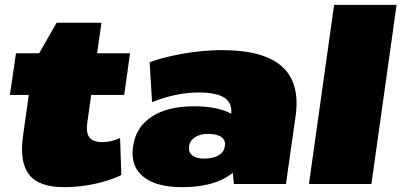

<svg xmlns="http://www.w3.org/2000/svg" viewBox="-20 -760 1658 793"><path d="M245 13Q141 13 100.5 -38.5Q60 -90 75 -198L117 -497L214 -666H399L341 -257Q334 -213 349 -193Q364 -173 403 -173Q419 -173 438 -177Q457 -181 476 -190L481 -37Q451 -22 411 -10.5Q371 1 328.5 7Q286 13 245 13ZM46 -540H517L493 -368H21Z M925 -216 934 -281Q942 -331 909.5 -354.5Q877 -378 801 -378Q755 -378 706 -368Q657 -358 608 -338L598 -503Q639 -518 691 -529.5Q743 -541 796.5 -547Q850 -553 897 -553Q1069 -553 1144.5 -485.5Q1220 -418 1201 -281L1161 0H946ZM732 13Q625 13 572 -30Q519 -73 529 -150L530 -157Q541 -235 606.5 -278Q672 -321 782 -321Q896 -321 953.5 -278.5Q1011 -236 1000 -158L999 -151Q989 -73 918.5 -30Q848 13 732 13ZM823 -105Q859 -105 882 -118Q905 -131 908 -154L909 -160Q912 -181 894 -194Q876 -207 839 -207Q807 -207 786 -193.5Q765 -180 761 -159V-153Q758 -131 774.5 -118Q791 -105 823 -105Z M1618 -740 1514 0H1256L1360 -740Z"/></svg>

Font: Pathway Extreme 28pt Black
Style: Italic
Weight: 900
Italic angle: -8°
Designer: Eduardo Rodriguez Tunni
Foundry: Eduardo Rodriguez Tunni
Version: Version 1.001;gftools[0.9.26]